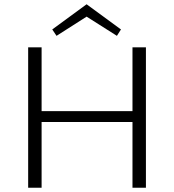

<svg xmlns="http://www.w3.org/2000/svg" viewBox="-20 -880 816 900"><path d="M245 -712 225 -742 386 -860 547 -742 528 -712 386 -802ZM664 -658V0H601V-308H175V0H112V-658H175V-359H601V-658Z"/></svg>

Font: Ysabeau Infant Semilight
Style: Regular
Weight: 300
Designer: Christian Thalmann (Catharsis Fonts)
Version: Version 0.003